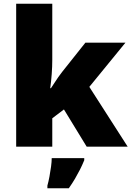

<svg xmlns="http://www.w3.org/2000/svg" viewBox="-20 -780 699 1021"><path d="M258 -461Q258 -427 255 -386Q252 -345 247 -311H251Q259 -323 269 -338.5Q279 -354 290 -370Q301 -386 310 -397L434 -553H647L455 -318L659 0H441L320 -198L258 -151V0H66V-760H258ZM428 72Q417 99 405 122.5Q393 146 379 170Q365 194 346 221H232V207Q238 186 243 159Q248 132 251.5 106Q255 80 255 61H428Z"/></svg>

Font: Noto Sans Devanagari Black
Style: Regular
Weight: 900
Version: Version 2.003